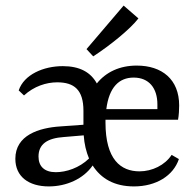

<svg xmlns="http://www.w3.org/2000/svg" viewBox="-20 -660 704 688"><path d="M621 -90 595 -105C571 -68 525 -46 480 -46C413 -46 358 -88 358 -221C358 -225 358 -228 358 -231H618C621 -247 622 -268 622 -282C622 -376 560 -425 470 -425C409 -425 360 -402 327 -361C305 -401 266 -423 205 -423C136 -423 66 -393 47 -336L66 -318C102 -351 146 -365 185 -365C246 -365 279 -338 279 -263V-213L196 -207C120 -202 35 -176 35 -91C35 -27 83 8 155 8C218 8 279 -19 312 -67C342 -20 390 8 460 8C539 8 601 -30 621 -90ZM459 -382C514 -382 544 -344 544 -286V-269H361C371 -348 407 -382 459 -382ZM180 -43C139 -43 118 -64 118 -99C118 -144 150 -165 209 -169L280 -175C282 -144 289 -116 299 -92C264 -58 217 -43 180 -43ZM314 -458C374 -497 446 -555 476 -594L423 -640L290 -484Z"/></svg>

Font: Yrsa
Style: Regular
Weight: 400
Designer: Anna Giedrys (Yrsa+Rasa design), David Brezina (Yrsa art-direction, Rasa art-direction, design)
Foundry: Rosetta Type Foundry
Version: Version 1.001;PS 1.1;hotconv 1.0.88;makeotf.lib2.5.647800